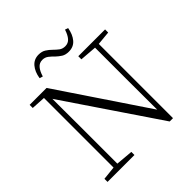

<svg xmlns="http://www.w3.org/2000/svg" viewBox="-240 -1088 1267 1267"><g transform="rotate(-45 394.0 -454.0)"><path d="M214 -801Q222 -853 249 -884.5Q276 -916 319 -916Q349 -916 369.5 -903Q390 -890 407 -873Q424 -856 441 -843Q458 -830 483 -830Q511 -830 529 -850.5Q547 -871 559 -909L581 -902Q572 -850 545.5 -819Q519 -788 475 -788Q444 -788 424.5 -800.5Q405 -813 388 -829Q372 -846 354 -860Q336 -874 312 -874Q284 -874 266 -853Q248 -832 237 -794ZM47 0V-29L153 -40H172L298 -29V0ZM142 0V-701H177L178 -343V0ZM497 -694V-723H747V-694L642 -684H624ZM619 8 169 -657 167 -658 147 -688 43 -694V-723H201L633 -80L616 -74L615 -373V-723H650V8Z"/></g></svg>

Font: Noto Serif SC
Style: Regular
Weight: 200
Designer: Ryoko NISHIZUKA 西塚涼子 (kana & ideographs); Frank Grießhammer (Latin, Greek & Cyrillic); Wenlong ZHANG 张文龙 (bopomofo); San
Foundry: Adobe
Version: Version 2.001;hotconv 1.1.0;makeotfexe 2.6.0